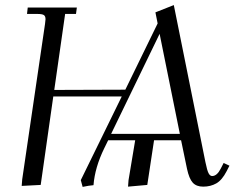

<svg xmlns="http://www.w3.org/2000/svg" viewBox="-20 -732 950 760"><path d="M65.9 3.9 67.9 -22 158.2 -637.2Q160.2 -650.9 160.2 -655.8Q160.2 -668.5 153.3 -672.6Q146.5 -676.8 127.9 -676.8H86.9L89.8 -702.1H284.2L280.8 -676.8H237.8L194.8 -376L476.1 -377L604 -639.2L595.2 -683.1L668 -711.9L793 -90.8Q799.8 -57.1 805.7 -46.1Q811.5 -35.2 819.8 -35.2Q838.9 -35.2 854 -64.9L865.2 -86.9L888.2 -76.2L877 -54.2Q858.9 -19 836.2 -6.1Q813.5 6.8 784.2 6.8Q757.3 6.8 742.9 -9Q728.5 -24.9 720.2 -64L696.8 -176.8H589.8L563 0L486.8 6.8L488.8 -19L515.1 -176.8H408.2L393.1 -146Q355.5 -69.3 350.1 1Q332 2.4 307.1 7.8L299.8 -19L461.9 -350.1H190.9L141.1 0ZM419.9 -202.1H691.9L611.8 -598.1Z"/></svg>

Font: Dihjauti
Style: Italic
Weight: 400
Italic angle: -9°
Designer: T. Christopher White
Version: Version 3.0.0